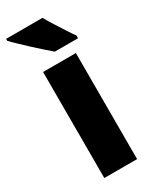

<svg xmlns="http://www.w3.org/2000/svg" viewBox="-213 -816 695 867"><g transform="rotate(-30 134.5 -383.0)"><path d="M227 0H56V-553H227ZM176 -766Q187 -746 205 -717.5Q223 -689 240.5 -662Q258 -635 269 -620V-606H148Q134 -618 111.5 -637.5Q89 -657 64.5 -680Q40 -703 19 -723Q-2 -743 -14 -756V-766Z"/></g></svg>

Font: Noto Sans Telugu Condensed Black
Style: Regular
Weight: 900
Width: 3
Designer: Jelle Bosma - Monotype Design Team
Foundry: Monotype Imaging Inc.
Version: Version 2.005; ttfautohint (v1.8.4.7-5d5b)